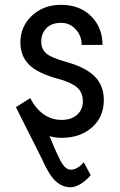

<svg xmlns="http://www.w3.org/2000/svg" viewBox="-20 -558 496 791"><path d="M321.3 -140.1Q321.3 -175.8 299.6 -196Q277.8 -216.3 227.5 -231Q137.7 -254.4 100.8 -290.5Q64 -326.7 64 -383.3Q64 -448.7 111.6 -493.4Q159.2 -538.1 231.4 -538.1Q308.1 -538.1 355.2 -491.5Q402.3 -444.8 402.3 -373H316.4Q316.4 -410.6 292 -437.3Q267.6 -463.9 231.4 -463.9Q192.9 -463.9 171.4 -442.1Q149.9 -420.4 149.9 -386.2Q149.9 -357.4 169.2 -339.1Q188.5 -320.8 252 -303.2Q333 -280.8 370.4 -242.9Q407.7 -205.1 407.7 -146.5Q407.7 -76.2 359.1 -33.2Q310.5 9.8 233.4 9.8Q207.5 9.8 184.1 2.9Q222.7 97.7 238.3 119.4Q253.9 141.1 272 141.1Q298.3 141.1 325.2 110.4L353.5 163.6Q335 186 312.5 199.7Q290 213.4 270.5 213.4Q235.8 213.4 208.3 187.3Q180.7 161.1 151.4 94.2L45.4 -116.7L105 -153.8Q125.5 -111.8 158.9 -87.9Q192.4 -64 233.4 -64Q273.9 -64 297.6 -85.2Q321.3 -106.4 321.3 -140.1Z"/></svg>

Font: Roboto Condensed
Style: Regular
Weight: 400
Designer: Google
Version: Version 2.001047; 2015